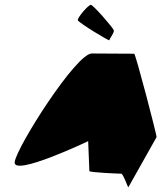

<svg xmlns="http://www.w3.org/2000/svg" viewBox="-20 -785 670 797"><path d="M41 -113C31 -49 346 -199 346 -199L351 -75C351 -69 474 -64 483 -64C492 -64 512 -2 513 -8L630 -216C631 -224 543 -562 537 -562C537 -562 426 -563 361 -563C296 -563 51 -178 41 -113ZM303 -701C306 -691 434 -613 434 -618C434 -624 457 -652 452 -660C449 -670 367 -765 357 -765C347 -765 300 -711 303 -701Z"/></svg>

Font: Ampere
Style: SCIta
Weight: 400
Version: Version 1